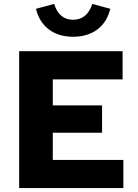

<svg xmlns="http://www.w3.org/2000/svg" viewBox="-20 -962 708 982"><path d="M78 0V-700H607V-556H250V-423H502V-283H250V-144H611V0ZM354 -774Q280 -774 230.5 -811Q181 -848 164 -917L257 -942Q282 -861 354 -861Q390 -861 414.5 -881.5Q439 -902 452 -942L544 -917Q527 -848 477.5 -811Q428 -774 354 -774Z"/></svg>

Font: Red Hat Text
Style: Bold
Weight: 700
Designer: Pentagram, MCKL
Foundry: MCKL
Version: Version 1.030